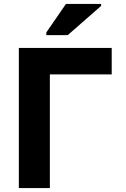

<svg xmlns="http://www.w3.org/2000/svg" viewBox="-20 -958 640 978"><path d="M76 0V-714H549V-579H234V0ZM216 -779V-793L316 -938H495V-928L325 -779Z"/></svg>

Font: Noto Sans Mono ExtraBold
Style: Regular
Weight: 800
Designer: Monotype Design Team
Foundry: Monotype Imaging Inc.
Version: Version 2.014